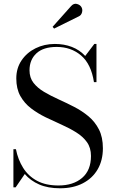

<svg xmlns="http://www.w3.org/2000/svg" viewBox="-20 -996 610 1031"><path d="M404 -908.5 270.5 -842.5 262.5 -852 361.5 -963Q376 -979.5 393.2 -974.8Q410.5 -970 417.5 -957.5Q424.5 -945 420.5 -929.8Q416.5 -914.5 404 -908.5ZM64 10H52V-195H65.5Q76.5 -139 104.2 -94.8Q132 -50.5 178.8 -25.2Q225.5 0 294 0Q373.5 0 421 -40.8Q468.5 -81.5 468.5 -158.5Q468.5 -202.5 446.8 -232.8Q425 -263 389.2 -285.2Q353.5 -307.5 310.8 -326.5Q268 -345.5 225.2 -366.2Q182.5 -387 146.8 -414.2Q111 -441.5 89.2 -480.5Q67.5 -519.5 67.5 -575Q67.5 -630 95.8 -671.8Q124 -713.5 171 -736.8Q218 -760 274.5 -760Q324.5 -760 366 -744Q407.5 -728 437.5 -695.5L486.5 -760H498V-555H484.5Q469.5 -652 415.5 -698Q361.5 -744 284.5 -744Q212.5 -744 175.5 -709.5Q138.5 -675 138.5 -618.5Q138.5 -578.5 160 -551Q181.5 -523.5 216.5 -502.8Q251.5 -482 293.5 -463Q335.5 -444 377.5 -422.5Q419.5 -401 454.8 -371.8Q490 -342.5 511.2 -301Q532.5 -259.5 532.5 -200Q532.5 -135 504.5 -86.8Q476.5 -38.5 424.8 -11.8Q373 15 302.5 15Q237 15 190.2 -5.5Q143.5 -26 113 -61.5Z"/></svg>

Font: Bodoni* 16
Style: Regular
Weight: 400
Version: Version 2.2